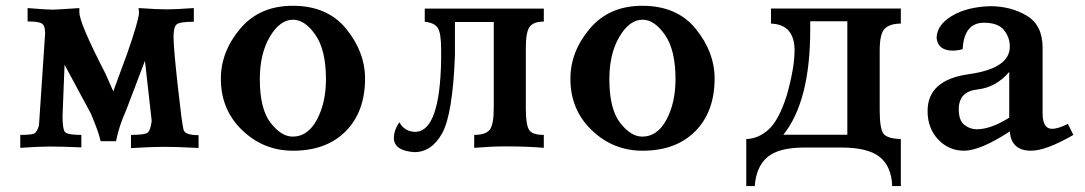

<svg xmlns="http://www.w3.org/2000/svg" viewBox="-20 -502 3686 652"><path d="M424.8 1V-43.9Q472.7 -43.9 481.9 -52Q491.2 -60.1 495.1 -91.8L472.2 -295.4L407.7 -126Q384.8 -76.2 374 -22.5H321.8Q314.9 -54.2 288.6 -116.2L199.2 -282.2L192.4 -107.4Q192.4 -64 200.4 -54Q208.5 -43.9 256.3 -43.9V-1.5Q189.9 -4.4 149.9 -4.4Q114.3 -4.4 48.8 0V-43.9Q85.4 -43.9 95.5 -48.3Q105.5 -52.7 112.3 -75.7L133.3 -389.6Q133.3 -414.6 122.3 -421.9Q111.3 -429.2 73.7 -429.2V-474.6Q139.6 -469.2 159.2 -469.2Q170.4 -469.2 249.5 -474.6V-460.4Q249.5 -423.8 337.9 -252.4L364.7 -191.9L412.1 -320.8Q449.7 -428.2 452.1 -458L450.7 -474.6Q516.6 -470.2 546.4 -470.2Q576.7 -470.2 638.2 -474.6V-428.2Q589.8 -428.2 579.6 -418.9Q569.3 -409.7 569.3 -377.4Q569.3 -340.3 583.5 -211.7Q597.7 -83 603 -62.5Q606.4 -43 654.3 -43V0.5Q580.6 -3.4 539.1 -3.4Q494.1 -3.4 424.8 1Z M975.1 9.8Q875 9.8 802.5 -59.8Q730 -129.4 730 -234.4Q730 -326.7 795.7 -404.5Q861.3 -482.4 974.1 -482.4Q1092.3 -482.4 1156 -403.6Q1219.7 -324.7 1219.7 -235.8Q1219.7 -122.6 1154.1 -56.4Q1088.4 9.8 975.1 9.8ZM974.1 -38.1Q1025.4 -38.1 1056.2 -95.7Q1086.9 -153.3 1086.9 -232.9Q1086.9 -332.5 1051 -383.8Q1015.1 -435.1 975.1 -435.1Q930.7 -435.1 896.5 -377.4Q862.3 -319.8 862.3 -232.9Q862.3 -132.3 898.7 -85.2Q935.1 -38.1 974.1 -38.1Z M1387.2 14.6Q1320.3 10.3 1317.4 -30.8Q1317.4 -60.5 1336.4 -86.9Q1353.5 -54.2 1392.1 -54.2Q1474.1 -58.6 1478 -299.3V-334.5Q1478 -389.6 1466.6 -407.2Q1455.1 -424.8 1422.4 -428.2V-472.7H1826.7V-428.7Q1792.5 -428.7 1779.1 -411.6Q1765.6 -394.5 1765.6 -337.9V-134.8Q1765.6 -80.6 1775.9 -62.3Q1786.1 -43.9 1826.7 -43.9V0Q1771.5 -4.9 1696.3 -4.9Q1649.9 -4.9 1590.3 0V-43.9Q1628.4 -43.9 1642.6 -61Q1656.7 -78.1 1656.7 -134.8V-427.2H1524.9V-313.5Q1517.1 -113.3 1481.4 -49.3Q1445.8 14.6 1387.2 14.6Z M2162.1 9.8Q2062 9.8 1989.5 -59.8Q1917 -129.4 1917 -234.4Q1917 -326.7 1982.7 -404.5Q2048.3 -482.4 2161.1 -482.4Q2279.3 -482.4 2343 -403.6Q2406.7 -324.7 2406.7 -235.8Q2406.7 -122.6 2341.1 -56.4Q2275.4 9.8 2162.1 9.8ZM2161.1 -38.1Q2212.4 -38.1 2243.2 -95.7Q2273.9 -153.3 2273.9 -232.9Q2273.9 -332.5 2238 -383.8Q2202.1 -435.1 2162.1 -435.1Q2117.7 -435.1 2083.5 -377.4Q2049.3 -319.8 2049.3 -232.9Q2049.3 -132.3 2085.7 -85.2Q2122.1 -38.1 2161.1 -38.1Z M3039.1 129.9H3009.8Q3007.3 63 2967.3 31Q2927.2 -1 2837.4 -1H2710.9Q2625 -1 2586.4 31.2Q2547.9 63.5 2543 129.9H2514.2V-29.8Q2556.6 -31.2 2591.1 -63.2Q2625.5 -95.2 2651.9 -178.7Q2678.2 -272 2678.2 -330.6Q2678.2 -418.9 2598.1 -421.9V-473.1H3039.1V-421.9Q3003.9 -421.9 2985.6 -405.8Q2967.3 -389.6 2967.3 -330.6V-128.9Q2967.3 -64.9 2980 -48.1Q2992.7 -31.2 3039.1 -29.8ZM2857.4 -44.4V-429.7H2731.4V-401.4Q2731.4 -158.2 2640.1 -44.4Z M3481.4 9.8Q3414.1 9.8 3409.2 -55.7Q3308.6 9.8 3253.9 9.8Q3202.1 9.8 3166 -28.3Q3129.9 -66.4 3129.9 -125Q3129.9 -230.5 3269.5 -250Q3409.2 -269.5 3409.2 -343.8Q3409.2 -375 3389.2 -399.9Q3369.1 -424.8 3321.3 -424.8Q3253.9 -424.8 3249 -335Q3231 -330.1 3215.8 -330.1Q3166 -330.1 3160.6 -372.1Q3160.6 -416.5 3211.7 -447.5Q3262.7 -478.5 3342.3 -481Q3412.1 -481 3466.3 -449Q3520.5 -417 3520.5 -339.8V-117.2Q3520.5 -64.5 3552.7 -64.5Q3572.3 -64.5 3606.4 -81.1L3625 -43.9Q3532.2 9.8 3481.4 9.8ZM3296.9 -63Q3344.7 -63 3407.2 -102.5V-257.8Q3362.3 -205.1 3299.1 -198.2Q3235.8 -191.4 3235.8 -130.9Q3235.8 -92.8 3254.9 -77.9Q3273.9 -63 3296.9 -63Z"/></svg>

Font: Kelvinch
Style: Bold
Weight: 700
Designer: Paul James Miller
Foundry: High-Logic / Made with FontCreator
Version: Version 3.501;March 28, 2021;FontCreator 13.0.0.2683 64-bit